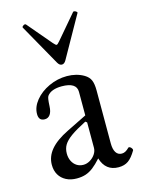

<svg xmlns="http://www.w3.org/2000/svg" viewBox="-108 -750 611 825"><g transform="rotate(-15 197.5 -337.0)"><path d="M41 -72.8Q41 -109.9 66.7 -140.4Q92.3 -170.9 146 -197.3L234.9 -241.2V-346.2Q234.9 -367.2 218.3 -377.7Q201.7 -388.2 168.9 -388.2Q146 -388.2 129.4 -382.1Q112.8 -376 104 -363.8Q101.1 -359.9 99.4 -349.9Q97.7 -339.8 96.7 -318.4Q95.7 -294.9 86.9 -282.5Q78.1 -270 63 -270Q49.3 -270 42.7 -277.6Q36.1 -285.2 36.1 -300.3Q36.1 -331.5 59.6 -360.4Q83 -389.2 121.3 -407Q159.7 -424.8 201.7 -424.8Q222.7 -424.8 241.9 -419.9Q261.2 -415 277.3 -405.3Q295.4 -394.5 302.5 -378.2Q309.6 -361.8 309.6 -332.5V-97.2Q309.6 -70.3 318.6 -56.2Q327.6 -42 344.7 -42Q353 -42 360.8 -46.1Q368.7 -50.3 377.4 -59.1Q380.4 -62 385.3 -59.1Q390.1 -56.2 393.1 -51Q396 -45.9 394.5 -43Q377 -13.2 359.6 -1Q342.3 11.2 316.4 11.2Q287.6 11.2 268.6 -3.7Q249.5 -18.6 240.7 -48.3Q220.7 -25.9 203.9 -12.9Q187 0 169.7 5.6Q152.3 11.2 130.4 11.2Q103.5 11.2 83.3 0.7Q63 -9.8 52 -28.6Q41 -47.4 41 -72.8ZM234.9 -97.2V-210L228 -215.3Q183.1 -192.4 159.4 -175.3Q135.7 -158.2 125.7 -141.6Q115.7 -125 115.7 -103Q115.7 -84.5 123 -69.6Q130.4 -54.7 143.3 -46.4Q156.2 -38.1 172.9 -38.1Q188 -38.1 202.4 -46.6Q216.8 -55.2 225.8 -68.8Q234.9 -82.5 234.9 -97.2ZM176.3 -491.7 73.2 -674.8Q72.3 -676.8 73.2 -678.7Q74.2 -680.7 76.7 -682.1L78.1 -683.6Q81.1 -686 84.7 -686.3Q88.4 -686.5 90.3 -684.1L180.2 -578.1Q185.5 -571.8 189.2 -568.8Q192.9 -565.9 194.8 -565.9Q198.7 -565.9 209 -578.1L299.3 -684.1Q301.3 -686 304 -685.8Q306.6 -685.5 309.6 -684.1L310.5 -683.6L311 -683.1Q314.5 -681.2 316.2 -679Q317.9 -676.8 316.4 -674.8L213.4 -491.7Q209.5 -484.9 204.8 -481.4Q200.2 -478 194.8 -478Q189.5 -478 184.8 -481.4Q180.2 -484.9 176.3 -491.7Z"/></g></svg>

Font: Junicode Two Beta VF
Style: Regular
Weight: 400
Designer: Peter S. Baker
Foundry: Briery Creek Software
Version: Version 1.031 beta; ttfautohint (v1.8.1.43-b0c9)